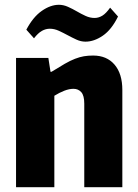

<svg xmlns="http://www.w3.org/2000/svg" viewBox="-20 -782 576 802"><path d="M47 -540H182L191 -482H195Q227 -502 250.5 -515.5Q274 -529 293.5 -536.5Q313 -544 330.5 -547Q348 -550 369 -550Q426 -550 458.5 -512Q491 -474 491 -406V0H332V-349Q332 -383 319.5 -397Q307 -411 287 -411Q269 -411 248.5 -403Q228 -395 207 -382V0H47ZM90 -658Q118 -711 154.5 -736.5Q191 -762 226 -762Q245 -762 264 -753.5Q283 -745 301 -734.5Q319 -724 337.5 -715.5Q356 -707 375 -707Q392 -707 407.5 -716.5Q423 -726 440 -750L473 -713Q446 -658 409.5 -633Q373 -608 337 -608Q318 -608 299.5 -616.5Q281 -625 262.5 -635Q244 -645 225.5 -653.5Q207 -662 188 -662Q171 -662 155 -653Q139 -644 122 -622Z"/></svg>

Font: Encode Sans Compressed
Style: ExtraBold
Weight: 800
Designer: Pablo Impallari, Andres Torresi
Foundry: Pablo Impallari, Andres Torresi
Version: Version 1.000; ttfautohint (v1.00) -l 8 -r 50 -G 200 -x 14 -